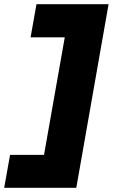

<svg xmlns="http://www.w3.org/2000/svg" viewBox="-78 -740 538 916"><path d="M440 -720H96L68 -562H231L132 -1H-30L-58 156H286Z"/></svg>

Font: Fixel Text 20240404 Black
Style: Italic
Weight: 900
Width: 4
Italic angle: -10°
Designer: AlfaBravo + MacPaw
Foundry: Kyrylo Tkachov, Marchela Mozhyna, Serhii Makarenko, Maria Weinstein, Zakhar Kryvoshyya
Version: Version 1.211;Glyphs 3.2 (3225)